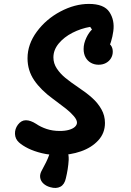

<svg xmlns="http://www.w3.org/2000/svg" viewBox="-20 -762 660 966"><path d="M75.2 -45.7Q56.5 -62.8 55.4 -88.1Q54.3 -113.3 70.1 -134.6Q87.2 -157.2 110.5 -157Q133.7 -156.8 161.7 -138.9Q184.8 -123 214.9 -113Q245 -103.1 281.1 -103.1Q307.7 -103.1 327.1 -108.7Q346.6 -114.3 357 -124Q367.3 -133.8 367.3 -145.1Q367.3 -159.3 351.3 -177.9Q335.3 -196.5 312.2 -214.9Q289 -233.3 254.2 -258.9L246.2 -264.8Q185.7 -308.8 152.1 -358Q118.5 -407.3 118.5 -468.8Q118.5 -539.3 165.2 -602.6Q211.8 -665.8 283.9 -704.1Q356 -742.3 427.2 -742.3Q503.5 -742.3 530.5 -701.4Q557.6 -660.4 550.1 -605.2Q542.6 -549.9 518 -501.4Q516.6 -498.8 516 -497.6Q515.5 -496.3 514.1 -493.8L512.6 -546.9Q527.8 -546.9 537.6 -534.1Q547.4 -521.2 547.4 -501.9Q547.4 -484 538.3 -468.9Q529.2 -453.8 513.1 -445.1Q497 -436.3 476 -436.3Q454.8 -436.3 437.6 -445.9Q420.4 -455.4 410.5 -473.3Q400.7 -491.2 400.7 -515.5Q400.7 -529.7 404.2 -544Q407.8 -558.3 414.8 -572.8Q421.1 -586 428.2 -596.2Q435.3 -606.3 442.8 -613.5L433.7 -626.8Q387.1 -618.8 344.6 -597.1Q302.2 -575.4 275.4 -543.1Q248.7 -510.8 248.7 -473.2Q248.7 -443.1 266 -417Q283.4 -390.9 309 -370Q334.5 -349.1 373.8 -322.6Q414.5 -295.6 443.3 -269.8Q472.2 -244 490.1 -212.3Q508.1 -180.7 508.1 -143.5Q508.1 -92.2 474.4 -55.7Q440.8 -19.2 387 -0.5Q333.2 18.2 273.4 18.2Q230.2 18.2 191.1 8.8Q152 -0.6 122.2 -15.2Q92.5 -29.9 75.2 -45.7ZM325.6 42.3Q324.2 66.2 320.6 89Q317 111.7 311.5 134.4Q304.8 166.2 283.8 177.4Q262.8 188.6 232.8 179.8Q212.2 174.2 198.5 161.5Q184.7 148.9 182.1 131.2Q179.6 113.6 191.2 93.8Q201.2 76.1 211.7 54.6Q222.2 33.2 228 15.7Q236.3 -7.6 252.4 -17.4Q268.4 -27.2 290.8 -20.8Q312.4 -14.5 319.4 0.5Q326.4 15.5 325.6 42.3Z"/></svg>

Font: Monaspace Radon Var
Style: Regular
Weight: 400
Designer: Riley Cran and the Lettermatic Team
Version: Version 1.000 (Monaspace Radon Var)